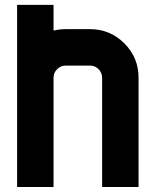

<svg xmlns="http://www.w3.org/2000/svg" viewBox="-20 -752 626 772"><path d="M48.8 -732.4H195.3V-628.9Q218.8 -634.8 244.1 -634.8H341.8Q422.9 -634.8 480 -577.6Q537.1 -520.5 537.1 -439.9V0H390.6V-439.5Q390.6 -459.5 376.2 -473.9Q361.8 -488.3 341.8 -488.3H244.1Q224.1 -488.3 209.7 -473.9Q195.3 -459.5 195.3 -439.5V0H48.8Z"/></svg>

Font: Audex
Style: Regular
Weight: 400
Designer: GGBotNet
Foundry: GGBotNet
Version: 1.00